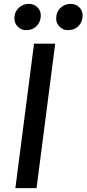

<svg xmlns="http://www.w3.org/2000/svg" viewBox="-20 -973 448 993"><path d="M59.5 0 156 -747H265.5L169 0ZM113.5 -817Q90.5 -817 72.5 -834.8Q54.5 -852.5 54.5 -876.5Q54.5 -911 76.5 -932Q98.5 -953 128.5 -953Q155.5 -953 173.2 -935.5Q191 -918 191 -893Q191 -862 170.5 -839.5Q150 -817 113.5 -817ZM329.5 -817Q306.5 -817 288.5 -834.8Q270.5 -852.5 270.5 -876.5Q270.5 -911 292.8 -932Q315 -953 344.5 -953Q372 -953 389.8 -935.5Q407.5 -918 407.5 -893Q407.5 -862 387 -839.5Q366.5 -817 329.5 -817Z"/></svg>

Font: Koeln Type Sans
Style: Italic
Weight: 400
Italic angle: -7.5°
Designer: Eben Sorkin
Foundry: Eben Sorkin
Version: Version 2.001